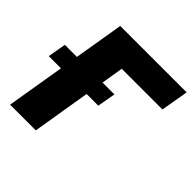

<svg xmlns="http://www.w3.org/2000/svg" viewBox="-236 -887 1046 1046"><g transform="rotate(45 286.5 -364.0)"><path d="M622.1 -727.5 594.7 -568.4H281.2L187.5 0H-10.7L110.4 -727.5ZM-48.8 -335.9 -30.3 -441.4H351.6L333 -335.9Z"/></g></svg>

Font: Inter Tight Black
Style: Italic
Weight: 900
Italic angle: -9.39999°
Designer: Rasmus Andersson
Foundry: rsms
Version: Version 3.004; ttfautohint (v1.8.4.7-5d5b)